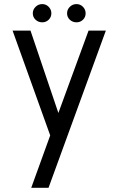

<svg xmlns="http://www.w3.org/2000/svg" viewBox="-20 -646 565 916"><path d="M402.5 -500H485L211.5 250H129L219.5 0L40 -500H125.5L258.5 -107ZM181.5 -539.5Q163 -539.5 149.8 -551.8Q136.5 -564 136.5 -582.5Q136.5 -600.5 149.8 -613.5Q163 -626.5 181.5 -626.5Q199.5 -626.5 212.2 -613.5Q225 -600.5 225 -582.5Q225 -564 212.2 -551.8Q199.5 -539.5 181.5 -539.5ZM345 -539.5Q326.5 -539.5 313.2 -551.8Q300 -564 300 -582.5Q300 -600.5 313.2 -613.5Q326.5 -626.5 345 -626.5Q363 -626.5 375.8 -613.5Q388.5 -600.5 388.5 -582.5Q388.5 -564 375.8 -551.8Q363 -539.5 345 -539.5Z"/></svg>

Font: Urbanist
Style: Regular
Weight: 400
Designer: Corey Hu
Foundry: Corey Hu
Version: Version 1.330; ttfautohint (v1.8.4.7-5d5b)